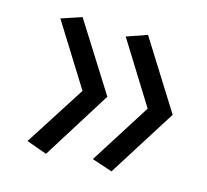

<svg xmlns="http://www.w3.org/2000/svg" viewBox="-82 -611 764 708"><g transform="rotate(15 300.0 -257.0)"><path d="M322 -490 400 -517 564 -256 400 4 322 -22 469 -254ZM72 -24 220 -255 72 -492 150 -518 314 -258 150 4Z"/></g></svg>

Font: Moralerspace Krypton JPDOC
Style: Regular
Weight: 400
Version: v0.0.6; ttfautohint (v1.8.4.7-5d5b-dirty) -l 6 -r 45 -G 200 